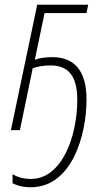

<svg xmlns="http://www.w3.org/2000/svg" viewBox="-20 -549 443 810"><path d="M110 241C282 241 345 23 345 -129C345 -254 291 -308 200 -308C169 -308 143 -303 127 -297L168 -494H345L352 -529H137L26 0H64L118 -261C136 -268 163 -273 193 -273C267 -273 306 -230 306 -128C306 27 241 206 110 206C77 206 51 197 33 186V224C50 233 74 241 110 241Z"/></svg>

Font: Noto Sans SemiCondensed ExtraLight
Style: Italic
Weight: 200
Width: 4
Italic angle: -12°
Designer: Monotype Design Team
Foundry: Monotype Imaging Inc.
Version: Version 2.013